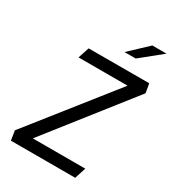

<svg xmlns="http://www.w3.org/2000/svg" viewBox="-221 -1059 1062 1179"><g transform="rotate(30 310.0 -470.0)"><path d="M45.5 0H501.5L527 -79.5H155L616 -665.5L605 -730L175.5 -729.5L149.5 -650.5H497L35 -67.5ZM377.5 -820 505.5 -940.5H606L457 -820Z"/></g></svg>

Font: Monaspace Krypton
Style: Italic
Weight: 400
Italic angle: -11°
Designer: Riley Cran & the Lettermatic Team
Foundry: Lettermatic
Version: Version 1.101 (Monaspace Krypton)